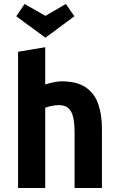

<svg xmlns="http://www.w3.org/2000/svg" viewBox="-20 -948 600 968"><path d="M71 0V-687L208 -710V-522Q225 -528 249 -533Q273 -538 290 -538Q368 -538 412.5 -507.5Q457 -477 475.5 -423Q494 -369 494 -297V0H356V-279Q356 -328 348.5 -358.5Q341 -389 324 -403.5Q307 -418 276 -418Q257 -418 238 -413.5Q219 -409 208 -405V0ZM209 -758 62 -866 104 -928 209 -868 312 -928 355 -866Z"/></svg>

Font: Ubuntu Sans Mono
Style: Regular
Weight: 400
Monospace: yes
Designer: Dalton Maag Ltd
Foundry: Dalton Maag Ltd
Version: Version 1.006